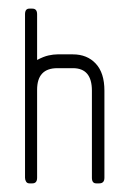

<svg xmlns="http://www.w3.org/2000/svg" viewBox="-20 -425 301 445"><path d="M210 0H203Q193 0 193 -13V-215Q193 -267 149 -267H113Q66 -267 66 -217V-13Q66 0 55 0H48Q43 0 40.5 -4Q38 -8 38 -13V-392Q38 -405 48 -405H55Q66 -405 66 -392V-286Q81 -294 92.5 -296.5Q104 -299 113 -299H149Q182 -299 202 -277.5Q222 -256 222 -215V-13Q222 0 210 0Z"/></svg>

Font: Chathura
Style: Regular
Weight: 300
Designer: Appaji Ambarisha Darbha
Foundry: Aditya Fonts
Version: Version 1.00 2015